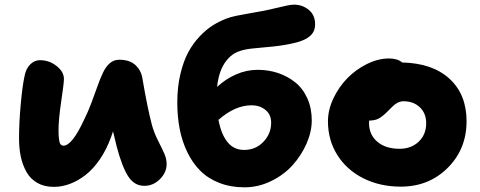

<svg xmlns="http://www.w3.org/2000/svg" viewBox="-20 -782 2042 817"><path d="M209 13.2Q168.5 13.2 138.9 -3.7Q109.4 -20.5 92.8 -50Q76.2 -79.6 68.6 -115Q61 -150.4 61 -192.9Q61 -258.3 68.1 -336.9Q75.2 -415.5 84 -456.1Q89.8 -489.3 108.2 -507.6Q126.5 -525.9 149.9 -525.9Q189.5 -525.9 220.7 -501.2Q252 -476.6 252 -445.8Q252 -428.2 240.5 -350.6Q229 -272.9 229 -229Q229 -213.9 229.5 -205.3Q230 -196.8 231.7 -185.1Q233.4 -173.3 238 -167.7Q242.7 -162.1 250 -162.1Q287.1 -162.1 338.9 -274.9Q354.5 -305.7 369.9 -346.7Q385.3 -387.7 395.3 -416.5Q405.3 -445.3 418.2 -472.7Q431.2 -500 448.2 -513.9Q465.3 -527.8 487.8 -527.8Q532.2 -527.8 557.1 -504.4Q582 -481 586.9 -442.9Q608.4 -317.4 627 -248Q636.7 -214.4 653.1 -182.4Q669.4 -150.4 679.2 -128.4Q689 -106.4 689 -84Q689 -47.9 660.4 -19.5Q631.8 8.8 594.2 8.8Q551.3 8.8 525.1 -32.2Q499 -73.2 476.1 -160.2Q473.6 -170.9 468.5 -191.9Q463.4 -212.9 460.9 -223.1Q459.5 -219.2 457 -211.4Q454.6 -203.6 453.1 -200.2Q433.6 -146 405 -104.2Q376.5 -62.5 344 -37.4Q311.5 -12.2 277.3 0.5Q243.2 13.2 209 13.2Z M1020.5 15.1Q961.4 15.1 913.3 -3.7Q865.2 -22.5 832.3 -55.4Q799.3 -88.4 777.1 -134.3Q754.9 -180.2 744.6 -233.2Q734.4 -286.1 734.4 -346.2Q734.4 -411.6 747.6 -466.8Q760.7 -522 781 -559.6Q801.3 -597.2 829.6 -627Q857.9 -656.7 884.8 -673.6Q911.6 -690.4 941.4 -702.1Q960 -709.5 985.6 -714.8Q1011.2 -720.2 1047.4 -726.3Q1083.5 -732.4 1100.6 -735.8Q1124 -740.2 1153.8 -747.6Q1183.6 -754.9 1201.7 -758.5Q1219.7 -762.2 1231.4 -762.2Q1266.6 -762.2 1293.7 -740.2Q1320.8 -718.3 1320.8 -678.2Q1320.8 -648.4 1300.5 -629.9Q1280.3 -611.3 1240.7 -601.1Q1191.4 -588.9 1141.1 -584Q1090.8 -579.1 1054.7 -575.7Q1018.6 -572.3 992.7 -562Q958 -548.3 934.1 -510.7Q910.2 -473.1 903.8 -412.1Q939.9 -445.8 984.4 -465.3Q1028.8 -484.9 1076.7 -484.9Q1122.6 -484.9 1163.3 -471.2Q1204.1 -457.5 1236.6 -431.4Q1269 -405.3 1287.8 -363.5Q1306.6 -321.8 1306.6 -270Q1306.6 -221.2 1284.2 -170.4Q1261.7 -119.6 1224.4 -78.4Q1187 -37.1 1132.8 -11Q1078.6 15.1 1020.5 15.1ZM1050.8 -334Q980 -334 909.7 -272Q920.9 -210.9 948 -177.5Q975.1 -144 1018.6 -144Q1067.9 -144 1100.8 -178.5Q1133.8 -212.9 1133.8 -259.8Q1133.8 -294.9 1109.4 -314.5Q1085 -334 1050.8 -334Z M1685.5 12.2Q1596.7 12.2 1525.9 -23.4Q1455.1 -59.1 1415.3 -122.6Q1375.5 -186 1375.5 -266.1Q1375.5 -314 1398.4 -362.8Q1421.4 -411.6 1457.8 -449Q1494.1 -486.3 1541.7 -509.8Q1589.4 -533.2 1635.3 -533.2Q1671.4 -533.2 1691.4 -516.1Q1820.8 -513.2 1893.1 -446.5Q1965.3 -379.9 1965.3 -266.1Q1965.3 -147.5 1885 -67.6Q1804.7 12.2 1685.5 12.2ZM1550.3 -258.8Q1550.3 -209 1585.4 -179Q1620.6 -148.9 1680.2 -148.9Q1730 -148.9 1761.7 -179.2Q1793.5 -209.5 1793.5 -257.8Q1793.5 -299.8 1766.6 -325.4Q1739.7 -351.1 1697.3 -351.1Q1692.9 -351.1 1688.7 -350.6Q1684.6 -350.1 1680.4 -348.4Q1676.3 -346.7 1673.3 -345.7Q1670.4 -344.7 1665.8 -341.3Q1661.1 -337.9 1659.2 -336.7Q1657.2 -335.4 1651.9 -330.3Q1646.5 -325.2 1644.8 -323.5Q1643.1 -321.8 1636.7 -315.4Q1630.4 -309.1 1628.4 -307.1Q1606.9 -285.6 1590.8 -277.3Q1574.7 -269 1551.3 -269Q1550.3 -266.1 1550.3 -258.8Z"/></svg>

Font: Shantell Sans Normal
Style: Regular
Weight: 800
Designer: Stephen Nixon, Anya Danilova, Shantell Martin
Foundry: Arrow Type
Version: Version 1.006;[559af2be0]